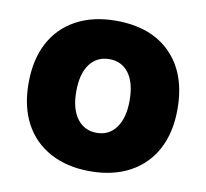

<svg xmlns="http://www.w3.org/2000/svg" viewBox="-69 -647 788 734"><g transform="rotate(10 325.0 -280.0)"><path d="M325 12Q236 12 170.5 -23.5Q105 -59 70.5 -124Q36 -189 36 -279Q36 -371 70.5 -436Q105 -501 170 -536.5Q235 -572 325 -572Q461 -572 537.5 -494.5Q614 -417 614 -279Q614 -189 579.5 -124Q545 -59 480 -23.5Q415 12 325 12ZM325 -137Q373 -137 400.5 -175Q428 -213 428 -280Q428 -349 400.5 -386Q373 -423 325 -423Q277 -423 249 -386Q221 -349 221 -279Q221 -212 249 -174.5Q277 -137 325 -137Z"/></g></svg>

Font: Azeret Mono ExtraBold
Style: Regular
Weight: 800
Designer: Martin Vácha
Foundry: Displaay
Version: Version 1.002